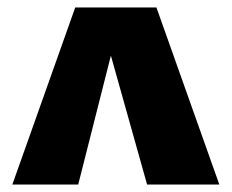

<svg xmlns="http://www.w3.org/2000/svg" viewBox="-20 -493 620 513"><path d="M13 0 181 -473H398L566 0H373L250 -438H300L189 0Z"/></svg>

Font: Ysabeau SC Black
Style: Regular
Weight: 900
Designer: Christian Thalmann (Catharsis Fonts)
Version: Version 2.001;gftools[0.9.30]; featfreeze: smcp